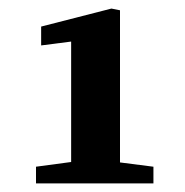

<svg xmlns="http://www.w3.org/2000/svg" viewBox="-20 -846 431 448"><path d="M64 -418V-457L146 -468V-749L76 -740V-784L240 -826L260 -822V-467L338 -457V-418Z"/></svg>

Font: Source Serif 4 SmText
Style: Bold
Weight: 700
Designer: Frank Grießhammer
Foundry: Adobe
Version: Version 4.005;hotconv 1.1.0;makeotfexe 2.6.0